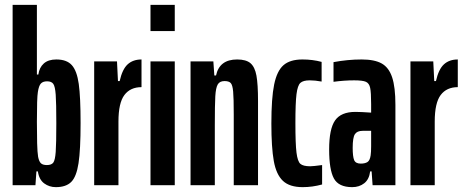

<svg xmlns="http://www.w3.org/2000/svg" viewBox="-20 -763 1911 791"><path d="M136 -57H130L126 0H32V-743H132V-456H138Q142 -485 160.5 -501.5Q179 -518 212 -518Q255 -518 276 -494.5Q297 -471 304.5 -417Q312 -363 312 -256Q312 -146 303.5 -90.5Q295 -35 273.5 -13.5Q252 8 210 8Q183 8 162 -7.5Q141 -23 136 -57ZM212 -255Q212 -339 209.5 -373Q207 -407 199.5 -417.5Q192 -428 174 -428Q157 -428 148.5 -419Q140 -410 136 -384Q132 -361 132 -261Q132 -211 133 -173Q134 -135 137 -117Q141 -97 149 -90Q157 -83 173 -83Q192 -83 199.5 -93Q207 -103 209.5 -137Q212 -171 212 -255Z M368 -510H462L466 -429H473Q484 -478 506 -498Q528 -518 563 -518V-404Q517 -404 492.5 -371.5Q468 -339 468 -262V0H368Z M600 -635V-743H700V-635ZM600 0V-510H700V0Z M765 -510H859L863 -452H870Q884 -518 957 -518Q994 -518 1012 -502.5Q1030 -487 1036.5 -451.5Q1043 -416 1043 -347V0H943V-291Q943 -359 940.5 -386Q938 -413 930.5 -421Q923 -429 905 -429Q885 -429 877 -415Q869 -401 867 -366.5Q865 -332 865 -248V0H765Z M1098 -254Q1098 -359 1109.5 -415Q1121 -471 1148 -494.5Q1175 -518 1226 -518Q1268 -518 1305 -508V-427Q1278 -432 1256 -432Q1229 -432 1217.5 -421.5Q1206 -411 1201.5 -375Q1197 -339 1197 -256Q1197 -170 1201.5 -134Q1206 -98 1217.5 -88Q1229 -78 1258 -78Q1270 -78 1307 -83V-3Q1267 8 1227 8Q1173 8 1145.5 -18Q1118 -44 1108 -99.5Q1098 -155 1098 -254Z M1336 -147Q1336 -232 1360.5 -267Q1385 -302 1444 -302Q1467 -302 1509 -299V-334Q1509 -382 1505 -401Q1501 -420 1487.5 -426Q1474 -432 1439 -432Q1399 -432 1354 -426V-507Q1412 -518 1470 -518Q1523 -518 1552.5 -501.5Q1582 -485 1595.5 -444.5Q1609 -404 1609 -331V0H1515L1511 -57H1505Q1501 -24 1480.5 -8Q1460 8 1431 8Q1375 8 1355.5 -28Q1336 -64 1336 -147ZM1507 -123Q1509 -136 1509 -161V-192V-224H1474Q1451 -224 1442 -210Q1433 -196 1433 -154Q1433 -118 1439 -103.5Q1445 -89 1466 -89Q1484 -89 1494 -95.5Q1504 -102 1507 -123Z M1671 -510H1765L1769 -429H1776Q1787 -478 1809 -498Q1831 -518 1866 -518V-404Q1820 -404 1795.5 -371.5Q1771 -339 1771 -262V0H1671Z"/></svg>

Font: Saira Ultra Condensed
Style: Bold
Weight: 700
Width: 1
Designer: Hector Gatti with collaboration of the Omnibus-Type team
Foundry: Omnibus-Type
Version: Version 1.001; ttfautohint (v1.8)